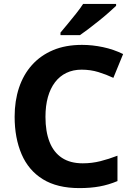

<svg xmlns="http://www.w3.org/2000/svg" viewBox="-20 -954 682 984"><path d="M398 -597Q355 -597 320.5 -580.5Q286 -564 262 -532.5Q238 -501 225.5 -456.5Q213 -412 213 -355Q213 -280 234 -226.5Q255 -173 297.5 -145Q340 -117 404 -117Q451 -117 494.5 -128Q538 -139 582 -156V-26Q537 -7 490.5 1.5Q444 10 387 10Q273 10 199.5 -35.5Q126 -81 90.5 -164Q55 -247 55 -356Q55 -437 77.5 -504.5Q100 -572 144 -621Q188 -670 252 -697Q316 -724 400 -724Q453 -724 507.5 -712.5Q562 -701 611 -677L561 -555Q525 -572 484.5 -584.5Q444 -597 398 -597ZM575 -924Q560 -910 537 -889.5Q514 -869 487 -847.5Q460 -826 434.5 -806.5Q409 -787 390 -774H290V-787Q306 -806 327.5 -832Q349 -858 370.5 -885Q392 -912 406 -934H575Z"/></svg>

Font: Noto Sans Lao Looped
Style: Bold
Weight: 700
Designer: Mark Frömberg, Ben Mitchell
Foundry: The Fontpad Ltd
Version: Version 1.001